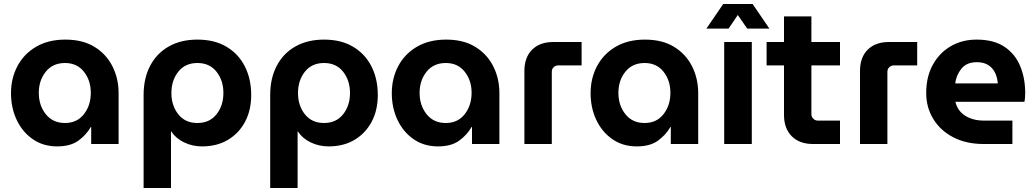

<svg xmlns="http://www.w3.org/2000/svg" viewBox="-20 -720 5178 960"><path d="M266 12Q196 12 144 -24Q92 -60 63.5 -120.5Q35 -181 35 -254Q35 -329 67.5 -390Q100 -451 161 -486.5Q222 -522 307 -522Q393 -522 452 -486Q511 -450 542 -389Q573 -328 573 -254V0H436V-85H434Q411 -45 371.5 -16.5Q332 12 266 12ZM305 -105Q365 -105 399.5 -149Q434 -193 434 -256Q434 -318 399.5 -361.5Q365 -405 305 -405Q244 -405 209 -361.5Q174 -318 174 -256Q174 -193 209 -149Q244 -105 305 -105Z M967 -522Q885 -522 824.5 -488Q764 -454 731 -391.5Q698 -329 698 -245V220H835V-63H836Q859 -28 900.5 -8Q942 12 990 12Q1065 12 1120 -21Q1175 -54 1205.5 -111.5Q1236 -169 1236 -245Q1236 -325 1204.5 -387.5Q1173 -450 1113 -486Q1053 -522 967 -522ZM967 -405Q1028 -405 1062.5 -361.5Q1097 -318 1097 -255Q1097 -192 1062.5 -148.5Q1028 -105 967 -105Q906 -105 871.5 -148.5Q837 -192 837 -255Q837 -318 871.5 -361.5Q906 -405 967 -405Z M1600 -522Q1518 -522 1457.5 -488Q1397 -454 1364 -391.5Q1331 -329 1331 -245V220H1468V-63H1469Q1492 -28 1533.5 -8Q1575 12 1623 12Q1698 12 1753 -21Q1808 -54 1838.5 -111.5Q1869 -169 1869 -245Q1869 -325 1837.5 -387.5Q1806 -450 1746 -486Q1686 -522 1600 -522ZM1600 -405Q1661 -405 1695.5 -361.5Q1730 -318 1730 -255Q1730 -192 1695.5 -148.5Q1661 -105 1600 -105Q1539 -105 1504.5 -148.5Q1470 -192 1470 -255Q1470 -318 1504.5 -361.5Q1539 -405 1600 -405Z M2170 12Q2100 12 2048 -24Q1996 -60 1967.5 -120.5Q1939 -181 1939 -254Q1939 -329 1971.5 -390Q2004 -451 2065 -486.5Q2126 -522 2211 -522Q2297 -522 2356 -486Q2415 -450 2446 -389Q2477 -328 2477 -254V0H2340V-85H2338Q2315 -45 2275.5 -16.5Q2236 12 2170 12ZM2209 -105Q2269 -105 2303.5 -149Q2338 -193 2338 -256Q2338 -318 2303.5 -361.5Q2269 -405 2209 -405Q2148 -405 2113 -361.5Q2078 -318 2078 -256Q2078 -193 2113 -149Q2148 -105 2209 -105Z M2602 0V-365Q2602 -433 2640.5 -471.5Q2679 -510 2747 -510H2888V-393H2771Q2758 -393 2748.5 -384Q2739 -375 2739 -361V0Z M3164 12Q3094 12 3042 -24Q2990 -60 2961.5 -120.5Q2933 -181 2933 -254Q2933 -329 2965.5 -390Q2998 -451 3059 -486.5Q3120 -522 3205 -522Q3291 -522 3350 -486Q3409 -450 3440 -389Q3471 -328 3471 -254V0H3334V-85H3332Q3309 -45 3269.5 -16.5Q3230 12 3164 12ZM3203 -105Q3263 -105 3297.5 -149Q3332 -193 3332 -256Q3332 -318 3297.5 -361.5Q3263 -405 3203 -405Q3142 -405 3107 -361.5Q3072 -318 3072 -256Q3072 -193 3107 -149Q3142 -105 3203 -105Z M3601 0V-510H3739V0ZM3512 -577 3596 -700H3743L3827 -577H3716L3669 -645L3623 -577Z M4045 0Q3977 0 3938.5 -39Q3900 -78 3900 -145V-393H3813V-510H3900V-638H4037V-510H4180V-393H4037V-149Q4037 -136 4046.5 -126.5Q4056 -117 4069 -117H4180V0Z M4280 0V-365Q4280 -433 4318.5 -471.5Q4357 -510 4425 -510H4566V-393H4449Q4436 -393 4426.5 -384Q4417 -375 4417 -361V0Z M4898 0Q4811 0 4746.5 -33.5Q4682 -67 4646.5 -125Q4611 -183 4611 -255Q4611 -336 4644 -396Q4677 -456 4734 -489Q4791 -522 4863 -522Q4949 -522 5002.5 -486Q5056 -450 5081 -389.5Q5106 -329 5106 -255Q5106 -245 5105 -231.5Q5104 -218 5102 -211H4757Q4768 -165 4806.5 -141Q4845 -117 4900 -117H5042V0ZM4756 -303H4969Q4965 -352 4938.5 -380.5Q4912 -409 4864 -409Q4813 -409 4787 -376.5Q4761 -344 4756 -303Z"/></svg>

Font: MuseoModerno SemiBold
Style: Regular
Weight: 600
Designer: Pablo Cosgaya, Héctor Gatti, Marcela Romero, and the Authors of The MuseoModerno Project.
Foundry: Omnibus-Type Team
Version: Version 1.001